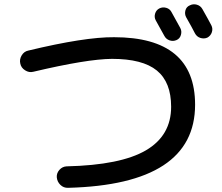

<svg xmlns="http://www.w3.org/2000/svg" viewBox="-20 -856 1040 900"><path d="M726.6 -816.4Q742.2 -824.2 759.3 -819.3Q776.4 -814.5 784.2 -798.8Q819.3 -735.4 825.2 -724.6Q833 -710 828.1 -692.4Q823.2 -674.8 807.1 -668Q791 -661.1 774.4 -667Q757.8 -672.9 750 -688.5Q715.8 -750 710 -760.7Q702.1 -775.4 707 -792Q711.9 -808.6 726.6 -816.4ZM928.7 -813.5Q957 -763.7 970.7 -737.3Q978.5 -721.7 973.1 -705.1Q967.8 -688.5 952.1 -679.7Q936.5 -672.9 919.4 -678.2Q902.3 -683.6 893.6 -700.2Q880.9 -725.6 852.5 -775.4Q844.7 -790 849.1 -807.1Q853.5 -824.2 870.1 -831.1Q885.7 -838.9 902.8 -834Q919.9 -829.1 928.7 -813.5ZM135.7 -519.5Q116.2 -514.6 97.7 -526.4Q79.1 -538.1 75.2 -557.6Q70.3 -577.1 81.5 -596.2Q92.8 -615.2 113.3 -619.1Q377 -682.6 514.6 -681.6Q894.5 -681.6 894.5 -365.2Q894.5 8.8 299.8 24.4Q278.3 25.4 263.2 10.7Q248 -3.9 246.1 -25.4Q245.1 -44.9 258.8 -60.1Q272.5 -75.2 292 -76.2Q545.9 -82 664.1 -151.4Q782.2 -220.7 782.2 -355.5Q782.2 -470.7 715.3 -525.4Q648.4 -580.1 504.9 -580.1Q387.7 -579.1 135.7 -519.5Z"/></svg>

Font: Rounded-X Mgen+ 1m medium
Style: Regular
Weight: 500
Designer: [Source Han Sans]
Ryoko NISHIZUKA  (kana & ideographs); Paul D. Hunt (Latin, Greek & Cyrillic); Wenlong ZHANG  (bopomofo
Version: Version 1.059.20150602